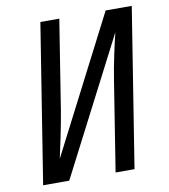

<svg xmlns="http://www.w3.org/2000/svg" viewBox="-82 -800 764 869"><g transform="rotate(-10 300.0 -365.0)"><path d="M46 0H166L488 -625C476 -576 455 -483 444 -410L379 0H466L582 -730H462L141 -105C152 -154 172 -247 184 -320L249 -730H162Z"/></g></svg>

Font: JetBrains Mono
Style: Italic
Weight: 400
Italic angle: -9°
Monospace: yes
Designer: Philipp Nurullin, Konstantin Bulenkov
Foundry: JetBrains
Version: Version 2.305